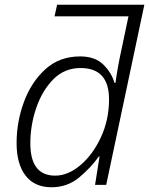

<svg xmlns="http://www.w3.org/2000/svg" viewBox="-20 -780 629 810"><path d="M197 10Q264 10 313.5 -31Q363 -72 397 -120H400L381 0H428L589 -760H221L210 -711H522L491 -564Q476 -495 467 -430H463Q452 -471 417 -506.5Q382 -542 318 -542Q231 -542 171.5 -488Q112 -434 81 -350Q50 -266 50 -176Q50 -88 88 -39Q126 10 197 10ZM213 -39Q108 -39 108 -175Q108 -252 133 -325Q158 -398 205 -445.5Q252 -493 320 -493Q440 -493 440 -361Q440 -275 406 -201.5Q372 -128 319.5 -83.5Q267 -39 213 -39Z"/></svg>

Font: Noto Sans UI Light
Style: Italic
Weight: 300
Italic angle: -12°
Designer: Monotype Design Team
Foundry: Monotype Imaging Inc.
Version: Version 1.901